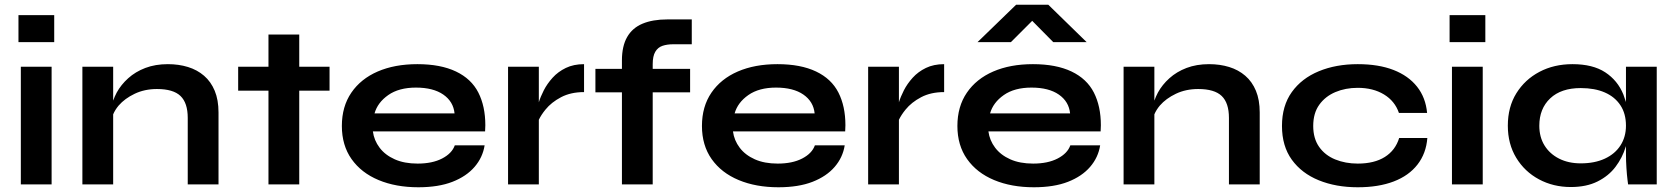

<svg xmlns="http://www.w3.org/2000/svg" viewBox="-20 -779 7076 811"><path d="M209 -715V-601H58V-715ZM68 -497H198V0H68Z M328 -497H458V-354Q464 -371 473 -388Q491 -421 521.5 -448.5Q552 -476 594 -492Q636 -508 689 -508Q735 -508 774 -496Q813 -484 842 -459Q871 -434 887 -395.5Q903 -357 903 -304V0H773V-281Q773 -344 742.5 -373.5Q712 -403 643 -403Q591 -403 549 -383Q507 -363 481 -333Q466 -315 458 -296V0H328Z M986 -497H1114V-633H1244V-497H1372V-396H1244V0H1114V-396H986Z M1901 -165H2027Q2019 -114 1984.5 -74Q1950 -34 1891 -11Q1832 12 1747 12Q1652 12 1579 -18.5Q1506 -49 1465 -107Q1424 -165 1424 -247Q1424 -329 1464 -387.5Q1504 -446 1575.5 -477Q1647 -508 1743 -508Q1841 -508 1906 -477Q1971 -446 2000.5 -388Q2030 -330 2030 -250Q2030 -237 2029 -224H1555Q1560 -186 1583.5 -155Q1607 -124 1647.5 -106Q1688 -88 1744 -88Q1806 -88 1847.5 -109.5Q1889 -131 1901 -165ZM1737 -409Q1665 -409 1620 -377.5Q1575 -346 1562 -300H1900Q1895 -350 1852.5 -379.5Q1810 -409 1737 -409Z M2126 -497H2256V-347Q2263 -370 2277 -397.5Q2291 -425 2314 -450.5Q2337 -476 2370 -492Q2403 -508 2447 -508V-390Q2391 -390 2350 -368.5Q2309 -347 2284 -316Q2266 -294 2256 -273V0H2126Z M2495 -488H2607V-524Q2607 -584 2629 -622.5Q2651 -661 2694 -679Q2737 -697 2799 -697H2902V-592H2823Q2798 -592 2778.5 -585.5Q2759 -579 2748 -560.5Q2737 -542 2737 -508V-488H2895V-389H2737V0H2607V-389H2495Z M3422 -165H3548Q3540 -114 3505.5 -74Q3471 -34 3412 -11Q3353 12 3268 12Q3173 12 3100 -18.5Q3027 -49 2986 -107Q2945 -165 2945 -247Q2945 -329 2985 -387.5Q3025 -446 3096.5 -477Q3168 -508 3264 -508Q3362 -508 3427 -477Q3492 -446 3521.5 -388Q3551 -330 3551 -250Q3551 -237 3550 -224H3076Q3081 -186 3104.5 -155Q3128 -124 3168.5 -106Q3209 -88 3265 -88Q3327 -88 3368.5 -109.5Q3410 -131 3422 -165ZM3258 -409Q3186 -409 3141 -377.5Q3096 -346 3083 -300H3421Q3416 -350 3373.5 -379.5Q3331 -409 3258 -409Z M3647 -497H3777V-347Q3784 -370 3798 -397.5Q3812 -425 3835 -450.5Q3858 -476 3891 -492Q3924 -508 3968 -508V-390Q3912 -390 3871 -368.5Q3830 -347 3805 -316Q3787 -294 3777 -273V0H3647Z M4501 -165H4627Q4619 -114 4584.5 -74Q4550 -34 4491 -11Q4432 12 4347 12Q4252 12 4179 -18.5Q4106 -49 4065 -107Q4024 -165 4024 -247Q4024 -329 4064 -387.5Q4104 -446 4175.5 -477Q4247 -508 4343 -508Q4441 -508 4506 -477Q4571 -446 4600.5 -388Q4630 -330 4630 -250Q4630 -237 4629 -224H4155Q4160 -186 4183.5 -155Q4207 -124 4247.5 -106Q4288 -88 4344 -88Q4406 -88 4447.5 -109.5Q4489 -131 4501 -165ZM4337 -409Q4265 -409 4220 -377.5Q4175 -346 4162 -300H4500Q4495 -350 4452.5 -379.5Q4410 -409 4337 -409ZM4408 -759 4570 -601H4429L4340 -691L4250 -601H4109L4272 -759Z M4726 -497H4856V-354Q4862 -371 4871 -388Q4889 -421 4919.5 -448.5Q4950 -476 4992 -492Q5034 -508 5087 -508Q5133 -508 5172 -496Q5211 -484 5240 -459Q5269 -434 5285 -395.5Q5301 -357 5301 -304V0H5171V-281Q5171 -344 5140.5 -373.5Q5110 -403 5041 -403Q4989 -403 4947 -383Q4905 -363 4879 -333Q4864 -315 4856 -296V0H4726Z M6009 -196Q6004 -131 5967.5 -84Q5931 -37 5867 -12.5Q5803 12 5715 12Q5623 12 5550.5 -17.5Q5478 -47 5436.5 -104.5Q5395 -162 5395 -247Q5395 -332 5436.5 -390Q5478 -448 5550.5 -478Q5623 -508 5715 -508Q5803 -508 5866 -483.5Q5929 -459 5965.5 -413Q6002 -367 6008 -302H5889Q5872 -352 5826 -380Q5780 -408 5715 -408Q5663 -408 5620.5 -390Q5578 -372 5552.5 -336.5Q5527 -301 5527 -247Q5527 -194 5552 -158.5Q5577 -123 5620 -105.5Q5663 -88 5715 -88Q5785 -88 5829.5 -116Q5874 -144 5890 -196Z M6254 -715V-601H6103V-715ZM6113 -497H6243V0H6113Z M6615 11Q6541 11 6480.5 -21.5Q6420 -54 6384.5 -112.5Q6349 -171 6349 -248Q6349 -327 6385 -385Q6421 -443 6482.5 -475.5Q6544 -508 6622 -508Q6708 -508 6760.5 -473.5Q6813 -439 6837 -380Q6843 -364 6848 -348V-497H6978V0H6857Q6857 0 6854.5 -19.5Q6852 -39 6850 -69Q6848 -99 6848 -128V-162Q6847 -160 6847 -159Q6833 -113 6804 -74.5Q6775 -36 6728 -12.5Q6681 11 6615 11ZM6657 -89Q6716 -89 6759 -109Q6802 -129 6825 -165Q6848 -201 6848 -248Q6848 -299 6824.5 -334.5Q6801 -370 6758.5 -388.5Q6716 -407 6657 -407Q6574 -407 6528 -363.5Q6482 -320 6482 -248Q6482 -200 6504 -164.5Q6526 -129 6565.5 -109Q6605 -89 6657 -89Z"/></svg>

Font: Syne Modified
Style: Bold
Weight: 700
Designer: Lucas Descroix
Foundry: Bonjour Monde
Version: Version 2.200